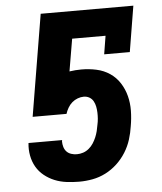

<svg xmlns="http://www.w3.org/2000/svg" viewBox="-53 -781 706 836"><g transform="rotate(-5 300.0 -363.5)"><path d="M260 8Q232 8 204.5 4.5Q177 1 152.5 -9Q128 -19 107.5 -35.5Q87 -52 74 -74.5Q61 -97 56 -124Q51 -151 54 -178V-179H201L200 -173Q200 -161 203.5 -149Q207 -137 215 -128.5Q223 -120 235 -116Q247 -112 260 -112Q274 -112 287.5 -116.5Q301 -121 312.5 -130.5Q324 -140 332 -152.5Q340 -165 345.5 -178Q351 -191 354.5 -205Q358 -219 360 -232Q363 -245 364 -258.5Q365 -272 364.5 -285.5Q364 -299 361.5 -311.5Q359 -324 353 -335Q347 -346 336 -352.5Q325 -359 311 -359Q298 -359 284.5 -354Q271 -349 260 -339.5Q249 -330 241.5 -317Q234 -304 230 -291H82L156 -735H561L528 -535H416L429 -615H283L259 -474Q272 -476 285 -477Q298 -478 311 -478Q345 -478 377 -471Q409 -464 435 -446.5Q461 -429 478 -402.5Q495 -376 503 -345Q511 -314 510.5 -280.5Q510 -247 504 -213Q500 -185 491 -156Q482 -127 465.5 -100.5Q449 -74 426 -52.5Q403 -31 375.5 -17Q348 -3 318.5 2.5Q289 8 260 8Z"/></g></svg>

Font: Iosevka Slab Heavy Extended
Style: Italic
Weight: 900
Width: 7
Italic angle: -9°
Monospace: yes
Designer: Belleve Invis
Foundry: Belleve Invis
Version: Version 11.1.0; ttfautohint (v1.8.3)